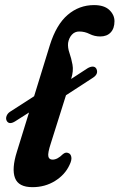

<svg xmlns="http://www.w3.org/2000/svg" viewBox="-20 -744 482 774"><path d="M7 -257Q2.5 -266 6.5 -276.5Q10.5 -287 20.5 -293.5L117.5 -356L181 -562Q207 -645 253 -684.2Q299 -723.5 359 -723.5Q400 -723.5 420.8 -703.8Q441.5 -684 441.5 -658.5Q441.5 -629.5 426.2 -613.2Q411 -597 384 -597Q361 -597 341.2 -607Q321.5 -617 299.5 -617Q281.5 -617 269.8 -604.2Q258 -591.5 254.5 -571Q252.5 -552 260 -530.5Q267.5 -509 272.2 -483.5Q277 -458 267 -426.5L266.5 -425.5L332.5 -468.5Q344 -475.5 353.8 -475.5Q363.5 -475.5 368.5 -467Q378.5 -446 354.5 -430.5L246 -360L185 -166.5Q172 -127 174.8 -113.8Q177.5 -100.5 192 -100.5Q211.5 -100.5 233.5 -122.5Q245 -132 255.5 -127Q265 -124 267.5 -111.2Q270 -98.5 260 -78.5Q242 -39.5 201.8 -14.5Q161.5 10.5 111 10.5Q54.5 10.5 40.5 -26.5Q26.5 -63.5 48 -132L97 -290.5L40.5 -254.5Q16.5 -240 7 -257Z"/></svg>

Font: Fraunces 72pt S100 SemiBold
Style: Italic
Weight: 600
Italic angle: -16°
Version: Version 1.000; ttfautohint (v1.8.3)